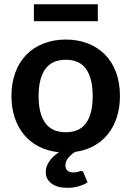

<svg xmlns="http://www.w3.org/2000/svg" viewBox="-20 -706 614 898"><path d="M437.5 -607H138.5V-686H437.5ZM160.5 -256.5Q160.5 -174 191.8 -130.8Q223 -87.5 288 -87.5Q352 -87.5 382.8 -130.5Q413.5 -173.5 413.5 -256.5Q413.5 -339.5 382.8 -383Q352 -426.5 288 -426.5Q223 -426.5 191.8 -382.8Q160.5 -339 160.5 -256.5ZM389.5 147Q373 158 348.2 165.2Q323.5 172.5 296 172.5Q247 172.5 220.5 152Q194 131.5 194 99Q194 73.5 209.8 49.8Q225.5 26 255.5 6Q205 1 164 -19.5Q123 -40 94 -74Q65 -108 49.2 -154.5Q33.5 -201 33.5 -257.5Q33.5 -318 51.8 -367Q70 -416 103.2 -450Q136.5 -484 183.5 -502.5Q230.5 -521 288 -521Q345 -521 391.8 -502.5Q438.5 -484 471.8 -450Q505 -416 523 -367Q541 -318 541 -257.5Q541 -202.5 526.2 -157Q511.5 -111.5 484 -77.8Q456.5 -44 417.8 -23Q379 -2 331 4.5Q313.5 15.5 299.8 31.8Q286 48 286 68Q286 83 295.5 91.8Q305 100.5 322 100.5Q331.5 100.5 337.5 99.5Q343.5 98.5 347.2 97Q351 95.5 353.8 94.5Q356.5 93.5 359 93.5Q368 93.5 370.5 101.5Z"/></svg>

Font: Lato 2
Style: Bold
Weight: 700
Designer: Lukasz Dziedzic with Adam Twardoch and Botio Nikoltchev
Foundry: tyPoland Lukasz Dziedzic
Version: Version 2.015; 2015-08-06; http://www.latofonts.com/